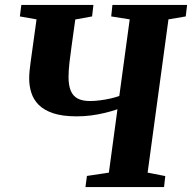

<svg xmlns="http://www.w3.org/2000/svg" viewBox="-20 -763 783 783"><path d="M328.5 0 334.5 -45.5 424 -59 459 -317.5Q434.5 -309 407.2 -302.5Q380 -296 351.5 -292.2Q323 -288.5 293 -288.5Q234.5 -288.5 196.8 -301.2Q159 -314 137.8 -335.5Q116.5 -357 107.8 -384.8Q99 -412.5 99 -442Q99 -458.5 100.8 -475.8Q102.5 -493 104.5 -507L129 -684L61 -696L67 -743H361L355.5 -696L287 -683.5L272 -575.5Q267 -541 263.2 -507.5Q259.5 -474 259.5 -448.5Q259.5 -415 268.5 -393.2Q277.5 -371.5 296.8 -361.2Q316 -351 347 -351Q366 -351 387.8 -353.8Q409.5 -356.5 430.2 -361.2Q451 -366 466.5 -371.5L509 -684L433.5 -696L438.5 -743H743L737.5 -696L667 -684L582 -59L654 -45L649 0Z"/></svg>

Font: Merriweather 36pt ExtraBold
Style: Italic
Weight: 800
Italic angle: -7.8°
Version: Version 2.101